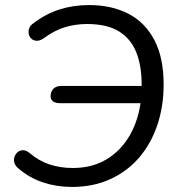

<svg xmlns="http://www.w3.org/2000/svg" viewBox="-20 -734 713 763"><path d="M265.7 8.9Q205.2 8.9 151.1 -9Q97 -27 53.6 -64.4Q41 -74.2 37.4 -86.6Q33.8 -99 37.5 -110.4Q41.2 -121.8 50 -129.3Q58.8 -136.8 71.3 -137Q83.7 -137.1 97.3 -126.3Q133 -95.3 176 -80.8Q219 -66.4 269.1 -66.4Q346.6 -66.4 404 -101.2Q461.4 -136 496.5 -197.5Q531.5 -259.1 540.5 -339.4L547.5 -323.9H219.6Q200.1 -323.9 190.1 -331.5Q180.1 -339 181.1 -354.2Q182.7 -373.2 193.8 -382.8Q205 -392.5 223.5 -392.5H550.9L542.5 -377.4Q545.6 -457.1 525.5 -515.8Q505.5 -574.4 457.1 -606.5Q408.8 -638.6 325.7 -638.6Q281.1 -638.6 238.6 -626.1Q196.2 -613.6 152.4 -580.9Q137.4 -571.1 124.7 -572Q112.1 -572.9 104.2 -580.7Q96.4 -588.4 94.2 -599.6Q91.9 -610.8 96.4 -622.5Q101 -634.2 114.1 -642.5Q163 -679.5 217.4 -696.7Q271.8 -713.9 333.8 -713.9Q422.6 -713.9 489.1 -680Q555.6 -646.1 592.9 -575.9Q630.3 -505.7 630.3 -397.7Q630.3 -311.6 605.3 -237.3Q580.3 -163.1 533.2 -108.1Q486 -53.1 418.4 -22.1Q350.9 8.9 265.7 8.9Z"/></svg>

Font: Nunito ExtraLight
Style: Italic
Weight: 200
Italic angle: -9°
Designer: Vernon Adams
Foundry: Vernon Adams
Version: Version 3.602